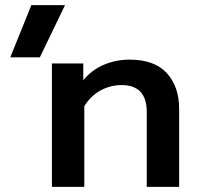

<svg xmlns="http://www.w3.org/2000/svg" viewBox="-20 -727 772 747"><path d="M102 -707H233L135 -504H20ZM182 -480H304V-415Q338 -456 385 -475.5Q432 -495 484 -495Q581 -495 629 -442.5Q677 -390 677 -303V0H551V-291Q551 -396 453 -396Q410 -396 372 -375.5Q334 -355 308 -314V0H182Z"/></svg>

Font: Prompt Medium
Style: Regular
Weight: 500
Designer: Katatrad Team
Foundry: CadsonDemak
Version: Version 1.000